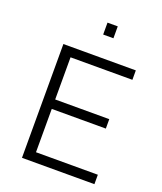

<svg xmlns="http://www.w3.org/2000/svg" viewBox="-159 -990 920 1091"><g transform="rotate(20 300.5 -444.0)"><path d="M106 0V-688H544V-631H170V-376H497V-319H170V-57H544V0ZM300 -816V-888H362V-816Z"/></g></svg>

Font: Saira Thin Light
Style: Regular
Weight: 300
Version: Version 1.101